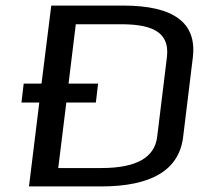

<svg xmlns="http://www.w3.org/2000/svg" viewBox="-20 -669 719 689"><path d="M121 -301 84 0H343C524 0 622 -59 637 -176L672 -463C687 -587 604 -649 422 -649H164L129 -369H65L57 -301ZM579 -464 544 -178C535 -103 468 -66 344 -66H189L218 -301H324L332 -369H226L252 -582H412C510 -582 591 -563 579 -464Z"/></svg>

Font: Gamestation Text
Style: Italic
Weight: 400
Designer: Jonas Hecksher
Foundry: Jonas Hecksher, Playtypeª, e-types AS
Version: Version 1.003